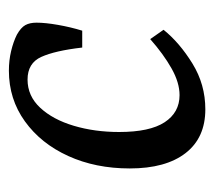

<svg xmlns="http://www.w3.org/2000/svg" viewBox="-45 -424 482 432"><g transform="rotate(-90 196.0 -208.0)"><path d="M166 13Q102 13 67.5 -31.5Q33 -76 33 -157Q33 -234 61 -295.5Q89 -357 139 -393Q189 -429 253 -429Q276 -429 297 -424Q318 -419 334 -411Q350 -402 355.5 -392Q361 -382 361 -367Q361 -347 356 -318.5Q351 -290 343 -264H305Q298 -325 284 -356Q270 -387 233 -387Q196 -387 169.5 -358.5Q143 -330 129 -283Q115 -236 115 -181Q115 -112 137 -78.5Q159 -45 198 -45Q226 -45 258 -63Q290 -81 324 -111L345 -81Q316 -45 269 -16Q222 13 166 13Z"/></g></svg>

Font: Rasa
Style: Italic
Weight: 400
Italic angle: -7.10001°
Designer: Anna Giedrys (Yrsa+Rasa design), David Brezina (Yrsa art-direction, Rasa art-direction, design)
Foundry: Rosetta Type Foundry
Version: Version 2.004